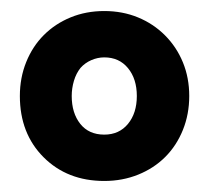

<svg xmlns="http://www.w3.org/2000/svg" viewBox="-20 -693 379 348"><path d="M59 -408Q16 -451 16 -519Q16 -552 27.5 -580.5Q39 -609 59.5 -629.5Q80 -650 108 -661.5Q136 -673 169 -673Q202 -673 230 -661.5Q258 -650 279 -629Q300 -608 311.5 -580Q323 -552 323 -519Q323 -486 311.5 -457.5Q300 -429 279.5 -408.5Q259 -388 230.5 -376.5Q202 -365 169 -365Q102 -365 59 -408ZM126 -570Q118 -560 114 -546.5Q110 -533 110 -519Q110 -488 125.5 -468.5Q141 -449 169 -449Q196 -449 212 -468.5Q228 -488 228 -519Q228 -550 212 -569.5Q196 -589 169 -589Q157 -589 145.5 -584Q134 -579 126 -570Z"/></svg>

Font: Signika
Style: Semibold
Weight: 600
Designer: Anna Giedrys
Foundry: Anna Giedrys
Version: Version 1.001